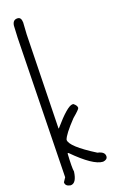

<svg xmlns="http://www.w3.org/2000/svg" viewBox="-198 -1058 730 1167"><g transform="rotate(-20 167.5 -474.5)"><path d="M85.9 -1006.8Q108.4 -1005.9 109.4 -971.7L104.5 -895.5L90.8 -293L92.8 -292Q188.5 -403.3 220.7 -401.4H225.6Q247.1 -384.8 246.1 -369.1Q246.1 -361.3 197.3 -320.3Q123 -242.2 113.3 -210.9Q111.3 -168 262.7 -73.2Q308.6 -63.5 306.6 -33.2Q304.7 -12.7 276.4 -9.8Q213.9 -12.7 96.7 -131.8H90.8Q85 -39.1 89.8 -14.6Q80.1 58.6 42 57.6Q8.8 51.8 9.8 26.4L27.3 0L45.9 -895.5L49.8 -972.7Q54.7 -1008.8 85.9 -1006.8Z"/></g></svg>

Font: Sue Ellen Francisco
Style: Regular
Weight: 400
Designer: Kimberly Geswein
Foundry: Kimberly Geswein
Version: Version 1.002 2007